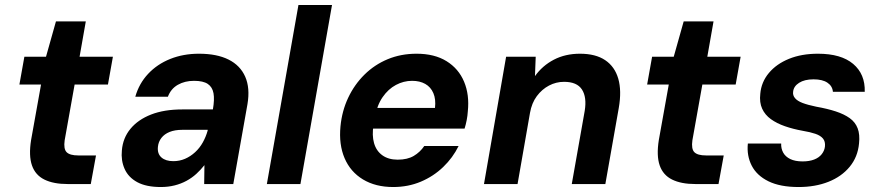

<svg xmlns="http://www.w3.org/2000/svg" viewBox="-20 -740 3541 772"><path d="M252 0Q195 0 158.5 -18Q122 -36 108.5 -75Q95 -114 105 -177L145 -400H58L78 -512H165L205 -654H325L300 -512H434L414 -400H280L240 -176Q235 -141 248 -128Q261 -115 295 -115H366L345 0Z M627 12Q568 12 532 -7.5Q496 -27 481 -61Q466 -95 470 -135Q474 -185 504.5 -222Q535 -259 587.5 -279.5Q640 -300 713 -300H836Q843 -340 838.5 -365Q834 -390 815.5 -402.5Q797 -415 760 -415Q723 -415 695 -399Q667 -383 655 -351H524Q539 -404 575.5 -443Q612 -482 664.5 -503Q717 -524 780 -524Q852 -524 899 -500.5Q946 -477 966 -431.5Q986 -386 975 -321L918 0H801L802 -76Q787 -57 769.5 -41Q752 -25 730 -13Q708 -1 682 5.5Q656 12 627 12ZM677 -92Q702 -92 724 -101.5Q746 -111 764.5 -128Q783 -145 795.5 -167.5Q808 -190 815 -215V-218H713Q683 -218 662 -209.5Q641 -201 629 -185.5Q617 -170 615 -150Q612 -122 629 -107Q646 -92 677 -92Z M1053 0 1180 -720H1315L1188 0Z M1561 12Q1490 12 1439.5 -18.5Q1389 -49 1365.5 -104Q1342 -159 1349 -232Q1355 -294 1380 -347Q1405 -400 1445.5 -440Q1486 -480 1539 -502Q1592 -524 1655 -524Q1727 -524 1775.5 -494Q1824 -464 1846 -411.5Q1868 -359 1861 -292Q1860 -275 1856.5 -257Q1853 -239 1848 -223H1443L1457 -306H1729Q1733 -341 1722.5 -365.5Q1712 -390 1690 -402.5Q1668 -415 1637 -415Q1603 -415 1572 -398.5Q1541 -382 1518.5 -349.5Q1496 -317 1487 -267L1482 -238Q1475 -196 1484 -164.5Q1493 -133 1517.5 -115.5Q1542 -98 1579 -98Q1618 -98 1643.5 -113Q1669 -128 1686 -153H1824Q1801 -106 1762 -68.5Q1723 -31 1672 -9.5Q1621 12 1561 12Z M1926 0 2015 -512H2134L2131 -434Q2161 -476 2207 -500Q2253 -524 2312 -524Q2375 -524 2413.5 -498Q2452 -472 2466 -423.5Q2480 -375 2468 -306L2414 0H2279L2331 -294Q2340 -349 2320 -380Q2300 -411 2248 -411Q2216 -411 2187.5 -396Q2159 -381 2138.5 -353.5Q2118 -326 2111 -286L2061 0Z M2776 0Q2719 0 2682.5 -18Q2646 -36 2632.5 -75Q2619 -114 2629 -177L2669 -400H2582L2602 -512H2689L2729 -654H2849L2824 -512H2958L2938 -400H2804L2764 -176Q2759 -141 2772 -128Q2785 -115 2819 -115H2890L2869 0Z M3191 12Q3117 12 3070 -11Q3023 -34 3002.5 -74Q2982 -114 2987 -163H3121Q3120 -143 3129 -126.5Q3138 -110 3157.5 -100.5Q3177 -91 3207 -91Q3234 -91 3253.5 -98.5Q3273 -106 3284 -120Q3295 -134 3297 -151Q3299 -171 3289 -183Q3279 -195 3258.5 -202Q3238 -209 3208 -214Q3169 -221 3136 -232.5Q3103 -244 3079.5 -261Q3056 -278 3044.5 -303Q3033 -328 3037 -363Q3041 -410 3071.5 -446.5Q3102 -483 3152.5 -503.5Q3203 -524 3269 -524Q3362 -524 3410.5 -483Q3459 -442 3457 -371H3329Q3327 -394 3307 -407.5Q3287 -421 3251 -421Q3215 -421 3193 -407Q3171 -393 3169 -371Q3167 -357 3176.5 -345.5Q3186 -334 3207 -326Q3228 -318 3262 -311Q3307 -303 3340.5 -292Q3374 -281 3396.5 -265Q3419 -249 3428.5 -224Q3438 -199 3434 -163Q3429 -109 3396.5 -69.5Q3364 -30 3311 -9Q3258 12 3191 12Z"/></svg>

Font: DM Sans 12pt
Style: Bold Italic
Weight: 700
Italic angle: -10°
Version: Version 4.004;gftools[0.9.30]